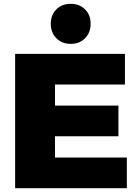

<svg xmlns="http://www.w3.org/2000/svg" viewBox="-20 -982 723 1002"><path d="M59 -701H632V-541H267V-431H598V-271H267V-160H642V0H59ZM453 -858Q453 -812 424 -782.5Q395 -753 349 -753Q303 -753 274 -782.5Q245 -812 245 -858Q245 -904 274 -933Q303 -962 349 -962Q395 -962 424 -933Q453 -904 453 -858Z"/></svg>

Font: Gontserrat ExtraBold
Style: Regular
Weight: 800
Designer: Julieta Ulanovsky
Foundry: Julieta Ulanovsky
Version: Version 6.001